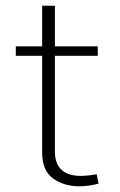

<svg xmlns="http://www.w3.org/2000/svg" viewBox="-20 -651 422 676"><path d="M320.3 -37.6C308.1 -35.2 285.6 -31.7 264.6 -31.7C207.5 -31.7 173.3 -58.1 173.3 -117.2V-454.6H324.2V-487.8H173.3V-630.9H128.4V-487.8H35.6V-454.6H128.4V-113.3C128.4 -71.8 141.1 -41.5 166.5 -22.9C191.9 -4.4 223.1 4.9 259.8 4.9C282.7 4.9 306.2 1 327.1 -4.4Z"/></svg>

Font: Estedad ExtraLight
Style: Regular
Weight: 200
Designer: Amin Abedi
Version: Version 7.3